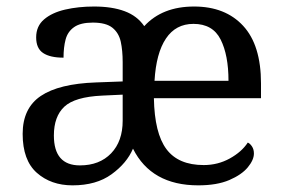

<svg xmlns="http://www.w3.org/2000/svg" viewBox="-20 -553 861 583"><path d="M200.2 9.8Q134.8 9.8 91.8 -28.3Q48.8 -66.4 48.8 -146.5Q48.8 -224.6 104 -261.7Q159.2 -298.8 271.5 -302.7L352.5 -305.7V-364.3Q352.5 -399.4 346.7 -426.3Q340.8 -453.1 321.3 -468.8Q301.8 -484.4 261.7 -484.4Q224.6 -484.4 205.1 -470.7Q185.5 -457 179.2 -433.1Q172.9 -409.2 172.9 -377.9Q131.8 -377.9 110.8 -392.1Q89.8 -406.2 89.8 -439.5Q89.8 -473.6 113.8 -494.1Q137.7 -514.6 177.7 -523.9Q217.8 -533.2 265.6 -533.2Q320.3 -533.2 358.4 -519Q396.5 -504.9 418 -473.6Q472.7 -533.2 569.3 -533.2Q664.1 -533.2 718.3 -474.6Q772.5 -416 772.5 -299.8V-254.9H447.3Q449.2 -148.4 485.4 -100.1Q521.5 -51.8 598.6 -51.8Q641.6 -51.8 677.7 -71.8Q713.9 -91.8 732.4 -120.1Q739.3 -117.2 745.1 -108.4Q751 -99.6 751 -86.9Q751 -67.4 732.4 -44.9Q713.9 -22.5 676.3 -6.3Q638.7 9.8 582 9.8Q439.5 9.8 383.8 -101.6Q365.2 -57.6 318.8 -23.9Q272.5 9.8 200.2 9.8ZM222.7 -50.8Q282.2 -50.8 317.4 -87.4Q352.5 -124 352.5 -186.5V-265.6L290 -262.7Q207 -258.8 175.3 -229Q143.6 -199.2 143.6 -141.6Q143.6 -50.8 222.7 -50.8ZM673.8 -307.6Q673.8 -385.7 649.9 -433.1Q626 -480.5 567.4 -480.5Q513.7 -480.5 483.9 -436Q454.1 -391.6 449.2 -307.6Z"/></svg>

Font: Noto Serif Todhri
Style: Regular
Weight: 400
Designer: Mikhail Merkuryev
Version: Version 1.000; ttfautohint (v1.8.4.7-5d5b)